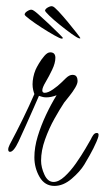

<svg xmlns="http://www.w3.org/2000/svg" viewBox="-20 -561 344 631"><path d="M159 50Q127 50 110 20.5Q93 -9 93 -44Q93 -77 104 -113Q115 -149 131.5 -184Q148 -219 166 -248Q148 -241 132 -241Q124 -241 118 -243Q112 -245 108 -246Q103 -234 90.5 -206Q78 -178 64.5 -147.5Q51 -117 41 -96Q25 -62 13 -62Q7 -62 7 -70Q7 -76 12 -86Q35 -129 55.5 -171Q76 -213 93 -252Q91 -257 89 -265.5Q87 -274 87 -284Q87 -295 89.5 -307.5Q92 -320 97 -332Q100 -339 108 -352.5Q116 -366 126 -377.5Q136 -389 145 -389Q162 -389 162 -371Q162 -354 151.5 -332Q141 -310 130 -291.5Q119 -273 119 -264Q119 -256 127 -256Q138 -256 154.5 -267.5Q171 -279 181 -289Q186 -294 197 -304.5Q208 -315 218 -315Q228 -315 231.5 -309Q235 -303 235 -295Q235 -286 227 -272.5Q219 -259 208.5 -246Q198 -233 191 -224Q177 -203 159 -171Q141 -139 128 -102.5Q115 -66 115 -33Q115 -11 126 13Q137 37 156 37Q173 37 192.5 19Q212 1 229.5 -24Q247 -49 260.5 -72Q274 -95 279 -104Q281 -109 286 -116.5Q291 -124 298 -124Q304 -124 304 -118Q304 -113 301.5 -106.5Q299 -100 297 -95Q288 -74 275 -51Q262 -28 257 -20Q243 3 215.5 26.5Q188 50 159 50ZM240 -435Q233 -437 215 -450Q197 -463 176.5 -479.5Q156 -496 141.5 -510Q127 -524 128 -527Q130 -533 139 -537.5Q148 -542 153 -540Q158 -539 172.5 -523.5Q187 -508 203.5 -488Q220 -468 232 -452.5Q244 -437 244 -436Q244 -434 240 -435ZM183 -434Q178 -434 158.5 -445Q139 -456 116.5 -470.5Q94 -485 77.5 -497.5Q61 -510 61 -513Q61 -519 70 -524.5Q79 -530 84 -529Q89 -529 105 -515Q121 -501 140 -483Q159 -465 173 -451Q187 -437 187 -436Q185 -434 183 -434Z"/></svg>

Font: Inspiration
Style: Regular
Weight: 400
Designer: Robert E. Leuschke
Foundry: Robert E. Leuschke
Version: Version 2.010; ttfautohint (v1.8.3)